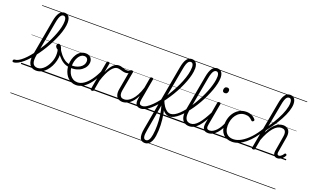

<svg xmlns="http://www.w3.org/2000/svg" viewBox="-290 -1802 4993 3102"><g transform="rotate(20 2207.0 -251.0)"><path d="M-124 17Q-135 17 -139.5 9.5Q-144 2 -143 -7Q-142 -16 -135 -23.5Q-128 -31 -116 -31Q-87 -31 -52 -51Q-17 -71 22.5 -107Q62 -143 102.5 -191.5Q143 -240 182.5 -297Q222 -354 259 -416Q296 -478 326.5 -542Q357 -606 380 -667.5Q403 -729 416 -784.5Q429 -840 429 -886Q429 -897 437 -903Q445 -909 456 -909Q467 -909 475 -903Q483 -897 483 -886Q483 -839 469.5 -780.5Q456 -722 431 -657.5Q406 -593 372.5 -525.5Q339 -458 299.5 -392Q260 -326 216 -265.5Q172 -205 127 -153.5Q82 -102 37.5 -64Q-7 -26 -48 -4.5Q-89 17 -124 17ZM264 19Q225 19 196 3.5Q167 -12 150 -41Q133 -70 128.5 -111.5Q124 -153 133 -205L243 -819Q261 -923 295.5 -971Q330 -1019 385 -1019Q418 -1019 440 -1002.5Q462 -986 472.5 -956.5Q483 -927 483 -886Q483 -874 475 -867.5Q467 -861 456 -861Q445 -861 437 -867.5Q429 -874 429 -886Q429 -913 424 -931Q419 -949 408.5 -959Q398 -969 381 -969Q361 -969 345 -953Q329 -937 316.5 -901.5Q304 -866 294 -806L187 -209Q180 -169 180.5 -136Q181 -103 190.5 -79.5Q200 -56 220.5 -43Q241 -30 273 -30Q307 -30 338 -47.5Q369 -65 395.5 -95Q422 -125 442 -162Q462 -199 474.5 -239Q487 -279 489 -317Q490 -337 489.5 -355Q489 -373 486.5 -389Q484 -405 480 -419Q457 -432 446.5 -447.5Q436 -463 436 -479Q436 -494 445.5 -504.5Q455 -515 470 -515Q486 -515 499.5 -500.5Q513 -486 522.5 -461.5Q532 -437 537.5 -407.5Q543 -378 543 -347Q543 -300 530.5 -249Q518 -198 494 -150.5Q470 -103 435.5 -64.5Q401 -26 358 -3.5Q315 19 264 19ZM0 490H614V500H0ZM0 -20H614V0H0ZM0 -505H614V-500H0ZM0 -1010H614V-1000H0Z M744 -217Q691 -223 645 -251.5Q599 -280 558 -329Q517 -378 481 -442Q474 -455 480.5 -463.5Q487 -472 497.5 -473.5Q508 -475 514 -463Q546 -406 582 -362Q618 -318 659.5 -292Q701 -266 748 -261Q758 -260 762 -253Q766 -246 765.5 -237Q765 -228 759 -222Q753 -216 744 -217ZM614 490H639V500H614ZM614 -20H639V0H614ZM614 -505H639V-500H614ZM614 -1010H639V-1000H614Z M750 -260Q798 -253 840.5 -261.5Q883 -270 916.5 -290.5Q950 -311 968.5 -340Q987 -369 987 -403Q987 -434 969.5 -452Q952 -470 921 -470Q910 -470 905 -477Q900 -484 901.5 -494Q903 -504 910.5 -511.5Q918 -519 931 -519Q959 -519 980 -510Q1001 -501 1015 -486Q1029 -471 1036.5 -452Q1044 -433 1044 -411Q1044 -369 1023 -331Q1002 -293 963 -264.5Q924 -236 870.5 -222.5Q817 -209 752 -216ZM639 490H1114V500H639ZM639 -20H1114V0H639ZM639 -505H1114V-500H639ZM639 -1010H1114V-1000H639Z M952 18Q908 18 872.5 2.5Q837 -13 810 -39.5Q783 -66 765 -100.5Q747 -135 738 -174Q729 -213 729 -253Q729 -301 742.5 -348Q756 -395 781 -434Q806 -473 843.5 -496Q881 -519 929 -519Q939 -519 943 -511.5Q947 -504 945.5 -494Q944 -484 937.5 -477Q931 -470 921 -470Q890 -470 865 -451.5Q840 -433 822 -402Q804 -371 794 -332.5Q784 -294 784 -254Q784 -210 795.5 -170Q807 -130 829.5 -99Q852 -68 884.5 -50Q917 -32 960 -32Q1011 -32 1065 -67.5Q1119 -103 1172 -174.5Q1225 -246 1272 -353Q1275 -361 1283.5 -360.5Q1292 -360 1298.5 -353.5Q1305 -347 1300 -335Q1252 -215 1195 -137Q1138 -59 1076 -20.5Q1014 18 952 18ZM1114 490V500ZM1114 -20V0ZM1114 -505V-500ZM1114 -1010V-1000Z M1225 15Q1213 15 1206.5 10Q1200 5 1202 -6L1290 -495Q1292 -506 1298.5 -510.5Q1305 -515 1318 -515Q1333 -515 1339 -509.5Q1345 -504 1343 -493L1315 -336Q1338 -390 1362 -425Q1386 -460 1409 -481Q1432 -502 1454.5 -510.5Q1477 -519 1498 -519Q1509 -519 1514 -511.5Q1519 -504 1517.5 -494Q1516 -484 1509.5 -476.5Q1503 -469 1491 -469Q1467 -469 1440.5 -451.5Q1414 -434 1387 -398Q1360 -362 1334.5 -307Q1309 -252 1286 -178L1255 -4Q1253 6 1246 10.5Q1239 15 1225 15ZM1114 490H1518V500H1114ZM1114 -20H1518V0H1114ZM1114 -505H1518V-500H1114ZM1114 -1010H1518V-1000H1114Z M1635 -443Q1612 -443 1587.5 -449.5Q1563 -456 1539 -462.5Q1515 -469 1491 -469Q1480 -469 1475.5 -476.5Q1471 -484 1471.5 -494Q1472 -504 1479 -511.5Q1486 -519 1498 -519Q1526 -519 1550.5 -511Q1575 -503 1599 -495Q1623 -487 1646 -487Q1661 -487 1674 -490.5Q1687 -494 1700 -502Q1708 -507 1714.5 -502Q1721 -497 1722.5 -488Q1724 -479 1716 -473Q1695 -456 1674.5 -449.5Q1654 -443 1635 -443ZM1518 490V500ZM1518 -20V0ZM1518 -505V-500ZM1518 -1010V-1000Z M1751 17Q1709 17 1678 -2Q1647 -21 1635 -61Q1623 -101 1634 -165L1693 -495Q1696 -506 1702 -510.5Q1708 -515 1722 -515Q1737 -515 1743.5 -509.5Q1750 -504 1748 -493L1688 -164Q1680 -122 1685 -92.5Q1690 -63 1708.5 -47.5Q1727 -32 1762 -32Q1792 -32 1825 -48Q1858 -64 1890.5 -98Q1923 -132 1953 -187Q1983 -242 2007 -319L2038 -496Q2040 -508 2046.5 -512Q2053 -516 2066 -516Q2082 -516 2088.5 -511Q2095 -506 2092 -495L2026 -124Q2017 -75 2027 -53Q2037 -31 2075 -31Q2084 -31 2088.5 -23.5Q2093 -16 2092 -7Q2091 2 2084 9.5Q2077 17 2064 17Q2038 17 2019 10Q2000 3 1988.5 -11.5Q1977 -26 1972.5 -47Q1968 -68 1970 -96L1981 -171Q1956 -118 1927 -82Q1898 -46 1867.5 -24.5Q1837 -3 1807 7Q1777 17 1751 17ZM1518 490H2189V500H1518ZM1518 -20H2189V0H1518ZM1518 -505H2189V-500H1518ZM1518 -1010H2189V-1000H1518Z M2063 17Q2051 17 2046.5 9.5Q2042 2 2044.5 -7Q2047 -16 2054.5 -23.5Q2062 -31 2075 -31Q2108 -31 2148 -56.5Q2188 -82 2233 -126Q2278 -170 2323.5 -229Q2369 -288 2411.5 -356Q2454 -424 2491.5 -495.5Q2529 -567 2557 -637Q2585 -707 2601 -771Q2617 -835 2617 -886Q2617 -899 2625 -905.5Q2633 -912 2644 -912Q2655 -912 2663 -905.5Q2671 -899 2671 -886Q2671 -839 2657.5 -781Q2644 -723 2619.5 -658.5Q2595 -594 2562 -526.5Q2529 -459 2489 -393Q2449 -327 2405.5 -266.5Q2362 -206 2317 -154.5Q2272 -103 2227.5 -64.5Q2183 -26 2141.5 -4.5Q2100 17 2063 17ZM2188 490V500ZM2188 -20V0ZM2188 -505V-500ZM2188 -1010V-1000Z M2314 517Q2285 517 2264 504.5Q2243 492 2232 465.5Q2221 439 2220.5 397.5Q2220 356 2231 298L2432 -819Q2450 -923 2484.5 -971Q2519 -1019 2574 -1019Q2607 -1019 2629 -1002.5Q2651 -986 2661.5 -957Q2672 -928 2672 -887Q2672 -875 2664 -868.5Q2656 -862 2645 -862Q2634 -862 2626 -868.5Q2618 -875 2618 -887Q2618 -913 2613 -931Q2608 -949 2598 -959Q2588 -969 2570 -969Q2550 -969 2534 -953Q2518 -937 2505.5 -901.5Q2493 -866 2483 -806L2380 -240Q2399 -195 2413 -145.5Q2427 -96 2437 -45Q2447 6 2453 57.5Q2459 109 2460.5 159Q2462 209 2459.5 256Q2457 303 2451 346Q2443 399 2425 437.5Q2407 476 2379.5 496.5Q2352 517 2314 517ZM2318 467Q2333 467 2345.5 459Q2358 451 2368 435.5Q2378 420 2385 397Q2392 374 2397 345Q2403 308 2406 268Q2409 228 2409 186Q2409 144 2406.5 101Q2404 58 2398 15.5Q2392 -27 2383.5 -68Q2375 -109 2363 -146L2283 305Q2267 390 2276 428.5Q2285 467 2318 467ZM2189 490H2627V500H2189ZM2189 -20H2627V0H2189ZM2189 -505H2627V-500H2189ZM2189 -1010H2627V-1000H2189Z M2543 -22Q2504 -22 2470 -44.5Q2436 -67 2407.5 -112.5Q2379 -158 2355 -226Q2352 -237 2356.5 -243Q2361 -249 2368 -250Q2375 -251 2377 -243Q2400 -186 2426.5 -147Q2453 -108 2483 -88Q2513 -68 2547 -68Q2578 -68 2613.5 -87.5Q2649 -107 2686.5 -142.5Q2724 -178 2761.5 -225Q2799 -272 2835 -327.5Q2871 -383 2904 -443Q2937 -503 2964.5 -564Q2992 -625 3012 -683Q3032 -741 3043.5 -793Q3055 -845 3055 -886Q3055 -899 3063 -905.5Q3071 -912 3082 -912Q3093 -912 3101 -905.5Q3109 -899 3109 -886Q3109 -843 3097 -789Q3085 -735 3063 -673.5Q3041 -612 3011 -547.5Q2981 -483 2945 -419.5Q2909 -356 2868.5 -297.5Q2828 -239 2786 -189Q2744 -139 2702 -101.5Q2660 -64 2619.5 -43Q2579 -22 2543 -22ZM2626 490V500ZM2626 -20V0ZM2626 -505V-500ZM2626 -1010V-1000Z M2896 17Q2841 17 2806 -11Q2771 -39 2759.5 -93.5Q2748 -148 2762 -227L2870 -823Q2888 -924 2922.5 -971.5Q2957 -1019 3012 -1019Q3045 -1019 3067 -1002.5Q3089 -986 3099.5 -957Q3110 -928 3110 -887Q3110 -875 3102 -868.5Q3094 -862 3083 -862Q3072 -862 3064 -868.5Q3056 -875 3056 -887Q3056 -913 3051 -931Q3046 -949 3035.5 -959Q3025 -969 3008 -969Q2988 -969 2972 -953Q2956 -937 2943.5 -903Q2931 -869 2921 -814L2813 -220Q2802 -154 2809.5 -112.5Q2817 -71 2842 -51Q2867 -31 2906 -31Q2917 -31 2922 -23.5Q2927 -16 2925.5 -7Q2924 2 2916.5 9.5Q2909 17 2896 17ZM2627 490H3021V500H2627ZM2627 -20H3021V0H2627ZM2627 -505H3021V-500H2627ZM2627 -1010H3021V-1000H2627Z M2896 17Q2885 17 2880 9.5Q2875 2 2876 -7Q2877 -16 2885 -23.5Q2893 -31 2907 -31Q2938 -31 2969 -49Q3000 -67 3032.5 -104Q3065 -141 3099.5 -197Q3134 -253 3172 -328Q3177 -338 3186 -337.5Q3195 -337 3201 -330Q3207 -323 3202 -312Q3163 -230 3126.5 -168Q3090 -106 3053.5 -65Q3017 -24 2978 -3.5Q2939 17 2896 17ZM3021 490V500ZM3021 -20V0ZM3021 -505V-500ZM3021 -1010V-1000Z M3221 17Q3192 17 3171.5 8Q3151 -1 3140 -19.5Q3129 -38 3127 -64Q3125 -90 3131 -125L3196 -495Q3199 -506 3205.5 -510.5Q3212 -515 3225 -515Q3240 -515 3246.5 -509.5Q3253 -504 3251 -493L3185 -124Q3175 -76 3184.5 -53.5Q3194 -31 3232 -31Q3242 -31 3246.5 -23.5Q3251 -16 3249.5 -7Q3248 2 3241 9.5Q3234 17 3221 17ZM3257 -683Q3237 -683 3226 -693.5Q3215 -704 3215 -725Q3215 -749 3228 -765.5Q3241 -782 3266 -782Q3285 -782 3296.5 -771.5Q3308 -761 3308 -740Q3308 -716 3295 -699.5Q3282 -683 3257 -683ZM3021 490H3346V500H3021ZM3021 -20H3346V0H3021ZM3021 -505H3346V-500H3021ZM3021 -1010H3346V-1000H3021Z M3221 17Q3210 17 3205 9.5Q3200 2 3201 -7Q3202 -16 3210 -23.5Q3218 -31 3232 -31Q3261 -31 3289.5 -47.5Q3318 -64 3345 -93Q3372 -122 3395 -161Q3418 -200 3435 -246Q3438 -256 3447 -257Q3456 -258 3463 -252Q3470 -246 3467 -236Q3450 -183 3424.5 -137Q3399 -91 3367.5 -56.5Q3336 -22 3299 -2.5Q3262 17 3221 17ZM3346 490V500ZM3346 -20V0ZM3346 -505V-500ZM3346 -1010V-1000Z M3634 17Q3533 17 3478.5 -42.5Q3424 -102 3424 -205Q3424 -269 3443 -325.5Q3462 -382 3497.5 -425.5Q3533 -469 3582 -494Q3631 -519 3692 -519Q3743 -519 3785.5 -498.5Q3828 -478 3853 -445Q3858 -437 3856.5 -430Q3855 -423 3846 -414Q3836 -406 3828 -406Q3820 -406 3813 -413Q3790 -438 3762 -454Q3734 -470 3687 -470Q3640 -470 3602 -449Q3564 -428 3536.5 -391Q3509 -354 3494.5 -306.5Q3480 -259 3480 -205Q3480 -153 3497 -113.5Q3514 -74 3549.5 -52Q3585 -30 3638 -30Q3649 -30 3654 -23Q3659 -16 3658 -6.5Q3657 3 3651 10Q3645 17 3634 17ZM3346 490H3881V500H3346ZM3346 -20H3881V0H3346ZM3346 -505H3881V-500H3346ZM3346 -1010H3881V-1000H3346Z M3634 17Q3623 17 3617.5 10Q3612 3 3612.5 -6.5Q3613 -16 3619.5 -23Q3626 -30 3638 -30Q3704 -30 3774.5 -71Q3845 -112 3914 -186Q3983 -260 4042 -361Q4050 -374 4058.5 -371.5Q4067 -369 4071.5 -358.5Q4076 -348 4069 -337Q4021 -253 3967.5 -187.5Q3914 -122 3858 -76.5Q3802 -31 3745.5 -7Q3689 17 3634 17ZM3881 490V500ZM3881 -20V0ZM3881 -505V-500ZM3881 -1010V-1000Z M4413 16Q4390 16 4374 8Q4358 0 4349.5 -16Q4341 -32 4340.5 -54.5Q4340 -77 4346 -106L4385 -340Q4393 -382 4388 -411Q4383 -440 4364 -454.5Q4345 -469 4311 -469Q4278 -469 4245 -451Q4212 -433 4179 -395Q4146 -357 4114 -298.5Q4082 -240 4052 -158L4039 -208Q4070 -291 4104 -350Q4138 -409 4175 -446.5Q4212 -484 4249.5 -501.5Q4287 -519 4323 -519Q4366 -519 4395.5 -500Q4425 -481 4437 -441Q4449 -401 4437 -337L4397 -102Q4392 -79 4393 -63.5Q4394 -48 4401 -40Q4408 -32 4422 -32Q4436 -32 4449.5 -40Q4463 -48 4476 -61.5Q4489 -75 4499 -92Q4504 -99 4510.5 -100.5Q4517 -102 4526 -96Q4536 -90 4537 -83.5Q4538 -77 4534 -70Q4523 -48 4504.5 -28.5Q4486 -9 4462.5 3.5Q4439 16 4413 16ZM3997 15Q3984 15 3977 10.5Q3970 6 3973 -5L4121 -816Q4139 -922 4173.5 -970.5Q4208 -1019 4264 -1019Q4298 -1019 4319 -1003.5Q4340 -988 4351 -960Q4362 -932 4362 -895Q4362 -868 4356 -836.5Q4350 -805 4338.5 -770Q4327 -735 4310 -696.5Q4293 -658 4270.5 -616.5Q4248 -575 4220 -530.5Q4192 -486 4159 -439.5Q4126 -393 4088 -345L4026 -4Q4024 6 4017.5 10.5Q4011 15 3997 15ZM4102 -424Q4134 -470 4161 -514.5Q4188 -559 4211 -602Q4234 -645 4252 -685.5Q4270 -726 4282 -763Q4294 -800 4300.5 -833Q4307 -866 4307 -893Q4307 -916 4302.5 -933Q4298 -950 4287.5 -959.5Q4277 -969 4260 -969Q4239 -969 4223 -952Q4207 -935 4195 -898.5Q4183 -862 4173 -802ZM3881 490H4557V500H3881ZM3881 -20H4557V0H3881ZM3881 -505H4557V-500H3881ZM3881 -1010H4557V-1000H3881Z"/></g></svg>

Font: Playwrite ZA Guides
Style: Regular
Weight: 400
Designer: Veronika Burian, José Scaglione
Foundry: TypeTogether
Version: Version 1.003